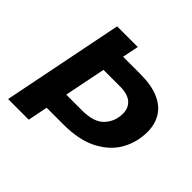

<svg xmlns="http://www.w3.org/2000/svg" viewBox="-173 -873 1046 1046"><g transform="rotate(45 349.5 -350.0)"><path d="M182 0H23L163 -700H322L303 -606H433Q521.5 -606 577.8 -581.5Q634 -557 660.5 -512.5Q687 -468 687 -411Q687 -331 649.2 -263.5Q611.5 -196 529.5 -154Q451 -115 335 -115H205ZM353 -241Q443 -241 482.5 -283.5Q522 -326 522 -387Q522 -429 493.5 -454.5Q465 -480 402 -480H278L230 -241Z"/></g></svg>

Font: Argentum Sans SemiBold
Style: Italic
Weight: 600
Italic angle: -11°
Designer: Julieta Ulanovsky (font), Cristiano Sobral (main changes and remaster)
Foundry: Julieta Ulanovsky (font), Cristiano Sobral (main changes and remaster)
Version: Version 2.007;June 15, 2022;FontCreator 14.0.0.2814 64-bit; 